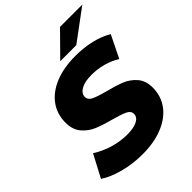

<svg xmlns="http://www.w3.org/2000/svg" viewBox="-269 -1044 1193 1193"><g transform="rotate(-45 327.0 -447.5)"><path d="M-15 -61 63 -209Q116 -175 176 -157.5Q236 -140 296 -140Q353 -140 384.5 -156.5Q416 -173 416 -202Q416 -227 387.5 -241Q359 -255 299 -271Q231 -289 186 -307.5Q141 -326 108.5 -364Q76 -402 76 -464Q76 -539 117 -595.5Q158 -652 234 -683Q310 -714 412 -714Q487 -714 552 -698.5Q617 -683 664 -654L592 -507Q551 -533 501.5 -546.5Q452 -560 400 -560Q341 -560 307.5 -541Q274 -522 274 -492Q274 -466 303 -452Q332 -438 393 -422Q461 -405 505.5 -387Q550 -369 582 -332Q614 -295 614 -235Q614 -161 572.5 -104.5Q531 -48 454.5 -17Q378 14 277 14Q190 14 112 -7Q34 -28 -15 -61ZM473 -909H669L464 -757H323Z"/></g></svg>

Font: Idrija
Style: Italic
Weight: 800
Italic angle: -11.3°
Designer: Julieta Ulanovsky
Foundry: Julieta Ulanovsky
Version: Version 7.200